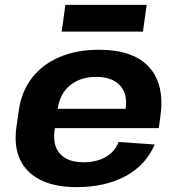

<svg xmlns="http://www.w3.org/2000/svg" viewBox="-20 -753 725 783"><path d="M291.9 10.1Q204 10.1 145.4 -19Q86.9 -48.1 61.4 -103.3Q36 -158.4 47.1 -236.1L56.9 -303.9Q67.9 -380.6 110.6 -435.7Q153.4 -490.9 223.2 -520.5Q293.1 -550.1 383.6 -550.1Q523.4 -550.1 588 -479.3Q652.6 -408.5 634 -276.9L627.6 -230.5H175.2L186.4 -309.4H514L488.7 -279.1L492.6 -311Q501.1 -371 468.8 -405.2Q436.5 -439.5 372 -439.5Q307.1 -439.5 265.4 -404.7Q223.7 -370 215.2 -308.5L202.3 -218.8Q194.4 -158.3 225.7 -124.8Q257 -91.3 320.5 -91.3Q374.9 -91.3 412 -113.3Q449.2 -135.3 463.6 -173.9L610.7 -163.7Q575.5 -80 492.5 -35Q409.5 10.1 291.9 10.1ZM578.2 -733.1 563 -624.1H231.5L246.7 -733.1Z"/></svg>

Font: Pathway Extreme 8pt Thin
Style: Italic
Weight: 100
Italic angle: -8°
Designer: Eduardo Rodriguez Tunni
Foundry: Eduardo Rodriguez Tunni
Version: Version 1.000